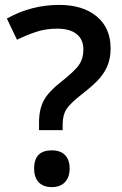

<svg xmlns="http://www.w3.org/2000/svg" viewBox="-20 -744 493 778"><path d="M138.2 -216.8V-248Q138.2 -301.8 157.7 -337.4Q177.2 -373 226.1 -411.1Q284.2 -457 301 -482.4Q317.9 -507.8 317.9 -543Q317.9 -584 290.5 -606Q263.2 -627.9 211.9 -627.9Q165.5 -627.9 126 -614.7Q86.4 -601.6 48.8 -583L7.8 -668.9Q106.9 -724.1 220.2 -724.1Q315.9 -724.1 372.1 -677.2Q428.2 -630.4 428.2 -547.9Q428.2 -511.2 417.5 -482.7Q406.7 -454.1 385 -428.2Q363.3 -402.3 310.1 -360.8Q264.6 -325.2 249.3 -301.8Q233.9 -278.3 233.9 -238.8V-216.8ZM118.2 -61Q118.2 -134.8 189.9 -134.8Q225.1 -134.8 243.7 -115.5Q262.2 -96.2 262.2 -61Q262.2 -26.4 243.4 -6.1Q224.6 14.2 189.9 14.2Q155.3 14.2 136.7 -5.6Q118.2 -25.4 118.2 -61Z"/></svg>

Font: f0_21440          
Style: Regular
Weight: 600
Foundry: Ascender Corporation
Version: Version 1.10